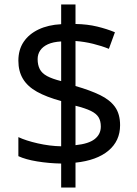

<svg xmlns="http://www.w3.org/2000/svg" viewBox="-20 -779 612 857"><path d="M253 -49Q198 -50 146 -58.5Q94 -67 62 -82V-167Q96 -151 149 -139Q202 -127 253 -126V-328Q187 -346 145 -369.5Q103 -393 82.5 -427Q62 -461 62 -508Q62 -557 85.5 -592Q109 -627 152 -647.5Q195 -668 253 -671V-759H317V-672Q370 -671 413.5 -660.5Q457 -650 493 -635L466 -561Q434 -574 395.5 -583.5Q357 -593 317 -596V-395Q383 -376 427 -354.5Q471 -333 493.5 -301.5Q516 -270 516 -220Q516 -150 464 -106.5Q412 -63 317 -53V58H253ZM317 -131Q376 -137 403 -158.5Q430 -180 430 -214Q430 -239 420 -255.5Q410 -272 385.5 -284Q361 -296 317 -307ZM253 -594Q217 -592 194 -581.5Q171 -571 159.5 -554Q148 -537 148 -515Q148 -489 157.5 -470.5Q167 -452 190 -439.5Q213 -427 253 -417Z"/></svg>

Font: lguzrati25
Style: Book
Weight: 400
Designer: Jelle Bosma - Monotype Design Team, Universal Thirst
Foundry: Monotype Imaging Inc.
Version: Version 2.106